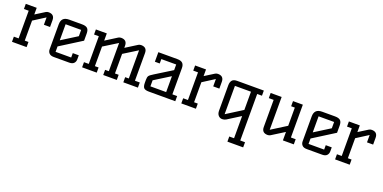

<svg xmlns="http://www.w3.org/2000/svg" viewBox="-13 -1321 4753 2382"><g transform="rotate(20 2363.5 -130.0)"><path d="M40 0V-67.9H103V-433.1H40V-501H184.1V-413.1L307.1 -490.2Q323.2 -500 342.8 -500Q420.9 -500 420.9 -422.9V-334H339.8V-431.2L184.1 -332V-67.9H232.9V0Z M510.7 -73.2V-401.9Q510.7 -451.2 535.6 -476.1Q560.5 -501 613.8 -501H782.7Q832.5 -501 854.2 -481.2Q876 -461.4 876 -412.1V-318.8L590.8 -139.2V-67.9H796.9V-126H876V-73.2Q876 -41 856.2 -20.5Q836.4 0 795.9 0H590.8Q550.3 0 530.5 -20.5Q510.7 -41 510.7 -73.2ZM590.8 -220.2 795.9 -349.1V-432.1H590.8Z M965.8 0V-67.9H1028.8V-433.1H965.8V-500H1109.9V-404.8L1260.7 -500Q1276.9 -509.8 1296.9 -509.8Q1375 -509.8 1375 -433.1V-405.8L1524.9 -500Q1541 -509.8 1560.5 -509.8Q1638.7 -509.8 1638.7 -433.1V-67.9H1702.6V0H1509.8V-67.9H1557.6V-439.9L1375 -326.2V-67.9H1423.8V0H1244.6V-67.9H1293L1293.9 -71.8V-440.9L1109.9 -326.2V-67.9H1158.7V0Z M1762.7 -87.9V-125Q1762.7 -161.1 1773.9 -177.5Q1785.2 -193.8 1830.6 -221.2L2050.8 -357.9V-432.1H1854.5V-374H1790.5V-500H2040.5Q2089.4 -500 2111.1 -478.8Q2132.8 -457.5 2132.8 -414.1V-67.9H2195.8V0H1847.7Q1797.4 0 1780 -19Q1762.7 -38.1 1762.7 -87.9ZM1842.8 -67.9H2050.8V-277.8L1842.8 -147.9Z M2275.4 0V-67.9H2338.4V-433.1H2275.4V-501H2419.4V-413.1L2542.5 -490.2Q2558.6 -500 2578.1 -500Q2656.2 -500 2656.2 -422.9V-334H2575.2V-431.2L2419.4 -332V-67.9H2468.3V0Z M2746.1 -76.2V-412.1Q2746.1 -452.6 2765.1 -476.3Q2784.2 -500 2832.5 -500H3183.1V-432.1H3120.1V182.1H3183.1V250H2975.1V182.1H3038.1V-110.8L2868.2 -3.9Q2845.7 9.8 2818.4 9.8Q2786.6 9.8 2766.4 -13.2Q2746.1 -36.1 2746.1 -76.2ZM2826.2 -58.1 3038.1 -191.9V-432.1H2826.2Z M3272.9 -433.1V-501H3418V-67.9L3616.7 -192.9V-433.1H3567.9V-501H3697.8V-67.9H3760.7V0H3616.7V-111.8L3450.7 -7.8Q3434.6 2 3415 2Q3336.9 2 3336.9 -75.2V-433.1Z M3850.6 -73.2V-401.9Q3850.6 -451.2 3875.5 -476.1Q3900.4 -501 3953.6 -501H4122.6Q4172.4 -501 4194.1 -481.2Q4215.8 -461.4 4215.8 -412.1V-318.8L3930.7 -139.2V-67.9H4136.7V-126H4215.8V-73.2Q4215.8 -41 4196 -20.5Q4176.3 0 4135.7 0H3930.7Q3890.1 0 3870.4 -20.5Q3850.6 -41 3850.6 -73.2ZM3930.7 -220.2 4135.7 -349.1V-432.1H3930.7Z M4305.7 0V-67.9H4368.7V-433.1H4305.7V-501H4449.7V-413.1L4572.8 -490.2Q4588.9 -500 4608.4 -500Q4686.5 -500 4686.5 -422.9V-334H4605.5V-431.2L4449.7 -332V-67.9H4498.5V0Z"/></g></svg>

Font: Kelly Slab
Style: Regular
Weight: 400
Designer: Denis Masharov
Foundry: Denis Masharov
Version: Version 1.001